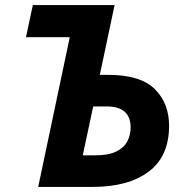

<svg xmlns="http://www.w3.org/2000/svg" viewBox="-20 -734 736 754"><path d="M130 0 254 -588H82L109 -714H430L372 -440H405Q531 -440 587.5 -384.5Q644 -329 644 -240Q644 -120 564 -60Q484 0 344 0ZM305 -124H354Q406 -124 436.5 -139Q467 -154 480 -179Q493 -204 493 -233Q493 -316 399 -316H346Z"/></svg>

Font: BC Sans
Style: Bold Italic
Weight: 700
Italic angle: -12°
Designer: Monotype Design Team
Province of B.C.
Foundry: Monotype Imaging Inc.
Version: Version 2.000;GOOG;noto-source:20170915:90ef993387c0